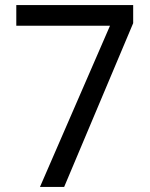

<svg xmlns="http://www.w3.org/2000/svg" viewBox="-20 -734 591 754"><path d="M412 -633H44V-714H503V-643L232 0H137Z"/></svg>

Font: hextamil15
Style: Book
Weight: 400
Designer: Jelle Bosma - Monotype Design Team
Foundry: Monotype Imaging Inc.
Version: Version 2.003